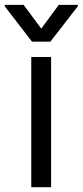

<svg xmlns="http://www.w3.org/2000/svg" viewBox="-54 -785 347 805"><path d="M77.1 0V-545.9H160.2V0ZM44.9 -764.6 119.1 -665 192.4 -764.6H272.5V-758.8L157.2 -610.4H80.1L-34.2 -758.8V-764.6Z"/></svg>

Font: Inter V
Style: 
Weight: 400
Designer: Rasmus Andersson
Foundry: rsms
Version: Version 4.000;git-a3f224843